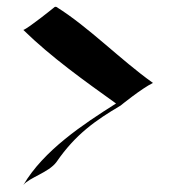

<svg xmlns="http://www.w3.org/2000/svg" viewBox="-20 -531 487 551"><path d="M419 -293C326 -359 235 -453 142 -511C140 -512 137 -511 137 -511C137 -511 63 -451 47 -445C128 -366 221 -300 313 -234C218 -174 105 -99 47 0C63 -21 120 -36 142 -66C197 -146 255 -186 326 -228C326 -228 386 -277 419 -293Z"/></svg>

Font: Fondamento
Style: Regular
Weight: 400
Designer: Astigmatic (AOETI)
Foundry: Astigmatic (AOETI)
Version: Version 1.001